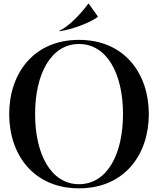

<svg xmlns="http://www.w3.org/2000/svg" viewBox="-20 -1011 860 1045"><path d="M410 14C658 14 790 -170 790 -390C790 -610 658 -794 410 -794C162 -794 30 -610 30 -390C30 -170 162 14 410 14ZM410 -8.5C257.5 -8.5 171 -171.5 171 -390C171 -608.5 257.5 -771.5 410 -771.5C563 -771.5 649.5 -608.5 649.5 -390C649.5 -171.5 563 -8.5 410 -8.5ZM460.5 -991C418 -932 347.5 -861.5 302.5 -843.5L305 -841C363.5 -849 462 -882.5 512.5 -919V-921.5L463 -991Z"/></svg>

Font: Beautique Display
Style: Bold
Weight: 700
Designer: Nhat-Quang Ngo
Version: Version 1.100;Glyphs 3.2.3 (3260)